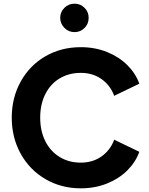

<svg xmlns="http://www.w3.org/2000/svg" viewBox="-20 -1014 812 1046"><path d="M44 -373Q44 -482 93 -570Q142 -658 227.5 -707.5Q313 -757 420 -757Q498 -757 563.5 -730.5Q629 -704 674 -659Q719 -614 739 -558L602 -492Q582 -548 534 -582.5Q486 -617 420 -617Q355 -617 304.5 -586.5Q254 -556 226.5 -500.5Q199 -445 199 -373Q199 -301 226.5 -245.5Q254 -190 304.5 -159Q355 -128 420 -128Q486 -128 534 -162.5Q582 -197 602 -253L739 -187Q719 -131 674 -86Q629 -41 563.5 -14.5Q498 12 420 12Q314 12 228 -38Q142 -88 93 -176Q44 -264 44 -373ZM308 -917Q308 -949 331 -971.5Q354 -994 386 -994Q418 -994 440.5 -971.5Q463 -949 463 -917Q463 -884 440.5 -861.5Q418 -839 386 -839Q354 -839 331 -862Q308 -885 308 -917Z"/></svg>

Font: Eudoxus Sans ExtraBold
Style: Regular
Weight: 800
Designer: Stijn de Vries
Foundry: tokotype
Version: Version 2.005